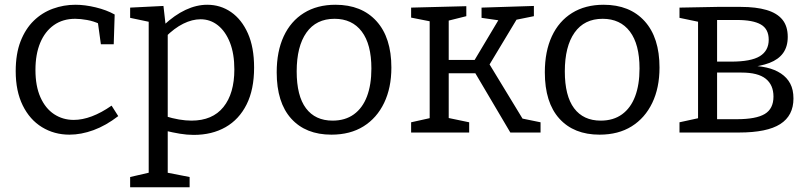

<svg xmlns="http://www.w3.org/2000/svg" viewBox="-20 -557 3403 807"><path d="M272 9Q208 9 156.5 -22.5Q105 -54 75.5 -114Q46 -174 46 -258Q46 -331 66.5 -383.5Q87 -436 122 -470Q157 -504 202.5 -520.5Q248 -537 297 -537Q337 -537 382.5 -526Q428 -515 462 -496L458 -371H404L391 -465L399 -456Q374 -468 346 -473Q318 -478 296 -478Q244 -478 206.5 -451.5Q169 -425 149 -377Q129 -329 129 -263Q129 -195 150 -148Q171 -101 207.5 -77Q244 -53 290 -53Q326 -53 366 -68Q406 -83 449 -113L477 -69Q425 -29 373 -10Q321 9 272 9Z M527 230V187L618 166L605 181V-476L617 -463L527 -482V-525L667 -532L677 -445L668 -451Q714 -494 760 -515.5Q806 -537 851 -537Q907 -537 951.5 -506Q996 -475 1022 -416.5Q1048 -358 1048 -273Q1048 -181 1016.5 -118Q985 -55 928 -22.5Q871 10 794 10Q766 10 736 5Q706 0 673 -8L685 -19V181L674 167L777 187V230ZM785 -50Q873 -50 919 -107Q965 -164 965 -265Q965 -331 946.5 -378Q928 -425 896 -450.5Q864 -476 823 -476Q788 -476 750.5 -457.5Q713 -439 675 -401L685 -426V-51L674 -69Q735 -50 785 -50Z M1390 -537Q1500 -537 1562.5 -468Q1625 -399 1625 -273Q1625 -188 1594.5 -124.5Q1564 -61 1508 -26Q1452 9 1373 9Q1265 9 1204 -58.5Q1143 -126 1143 -253Q1143 -341 1172.5 -404.5Q1202 -468 1257.5 -502.5Q1313 -537 1390 -537ZM1386 -478Q1309 -478 1268 -420Q1227 -362 1227 -257Q1227 -154 1266 -102Q1305 -50 1378 -50Q1431 -50 1467.5 -76.5Q1504 -103 1522.5 -152Q1541 -201 1541 -269Q1541 -371 1500.5 -424.5Q1460 -478 1386 -478Z M1708 0V-43L1798 -63L1786 -46V-483L1799 -465L1708 -483V-525L1940 -531V-489L1856 -468L1866 -483V-287L1851 -305H1993L1966 -290L2080 -481L2087 -470L2004 -482V-525L2224 -532V-489L2135 -471L2158 -486L2028 -270L2033 -294L2182 -49L2169 -60L2252 -43V0H2125L1975 -254L1991 -249H1851L1866 -255V-46L1856 -63L1952 -43V0Z M2517 -537Q2627 -537 2689.5 -468Q2752 -399 2752 -273Q2752 -188 2721.5 -124.5Q2691 -61 2635 -26Q2579 9 2500 9Q2392 9 2331 -58.5Q2270 -126 2270 -253Q2270 -341 2299.5 -404.5Q2329 -468 2384.5 -502.5Q2440 -537 2517 -537ZM2513 -478Q2436 -478 2395 -420Q2354 -362 2354 -257Q2354 -154 2393 -102Q2432 -50 2505 -50Q2558 -50 2594.5 -76.5Q2631 -103 2649.5 -152Q2668 -201 2668 -269Q2668 -371 2627.5 -424.5Q2587 -478 2513 -478Z M2994 -528H3094Q3158 -528 3202 -515Q3246 -502 3268.5 -474.5Q3291 -447 3291 -402Q3291 -361 3271.5 -334Q3252 -307 3214 -292.5Q3176 -278 3118 -273L3122 -281Q3167 -281 3202 -273Q3237 -265 3262.5 -248Q3288 -231 3301.5 -205.5Q3315 -180 3315 -143Q3315 -71 3259.5 -35.5Q3204 0 3086 0H2836V-43L2923 -62L2914 -51V-473L2922 -464L2836 -482V-525ZM3078 -473H2980L2994 -487V-286L2980 -298H3053Q3137 -298 3174 -321Q3211 -344 3211 -390Q3211 -435 3178 -454Q3145 -473 3078 -473ZM3077 -56Q3158 -56 3194.5 -78Q3231 -100 3231 -151Q3231 -200 3198.5 -226Q3166 -252 3097 -252H2980L2994 -265V-43L2980 -56Z"/></svg>

Font: Pack4
Style: Regular
Weight: 400
Version: Version 2.002